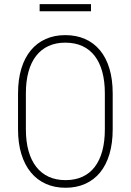

<svg xmlns="http://www.w3.org/2000/svg" viewBox="-20 -889 626 920"><path d="M520 -440.9V-269.5Q520 -202.6 504.4 -150.4Q488.8 -98.1 459.5 -62.5Q430.2 -26.9 388.4 -8.1Q346.7 10.7 293.9 10.7Q241.7 10.7 199.7 -8.1Q157.7 -26.9 128.2 -62.5Q98.6 -98.1 82.5 -150.4Q66.4 -202.6 66.4 -269.5V-440.9Q66.4 -508.3 82.3 -560.3Q98.1 -612.3 127.7 -647.9Q157.2 -683.6 199 -702.1Q240.7 -720.7 292.5 -720.7Q345.7 -720.7 387.7 -702.1Q429.7 -683.6 459.2 -647.9Q488.8 -612.3 504.4 -560.3Q520 -508.3 520 -440.9ZM482.4 -269.5V-441.9Q482.4 -500 470 -545.2Q457.5 -590.3 433.6 -621.3Q409.7 -652.3 374.3 -668.5Q338.9 -684.6 292.5 -684.6Q247.6 -684.6 212.4 -668.5Q177.2 -652.3 153.1 -621.3Q128.9 -590.3 116.5 -545.2Q104 -500 104 -441.9V-269.5Q104 -210.9 116.7 -165.8Q129.4 -120.6 153.8 -89.4Q178.2 -58.1 213.4 -42Q248.5 -25.9 293.9 -25.9Q339.8 -25.9 375 -42Q410.2 -58.1 434.1 -89.4Q458 -120.6 470.2 -165.8Q482.4 -210.9 482.4 -269.5ZM416 -869.1V-835H169.9V-869.1Z"/></svg>

Font: Roboto Condensed ExtraLight
Style: Regular
Weight: 250
Designer: Christian Robertson
Foundry: Google
Version: Version 3.008; 2023